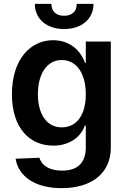

<svg xmlns="http://www.w3.org/2000/svg" viewBox="-20 -762 663 998"><path d="M300 216C454 216 556 141 556 4V-546H426V-435H422C398 -502 341 -553 256 -553C140 -553 42 -456 42 -272C42 -94 136 -5 257 -5C334 -5 397 -43 421 -109H426V4C426 89 378 125 303 125C243 125 199 103 185 58L61 63C76 155 162 216 300 216ZM161 -742C161 -664 222 -611 313 -611C405 -611 466 -664 466 -742H379C379 -703 355 -680 313 -680C272 -680 247 -703 247 -742ZM177 -272C177 -378 224 -450 301 -450C379 -450 426 -379 426 -272C426 -165 379 -100 301 -100C224 -100 177 -167 177 -272Z"/></svg>

Font: Wafeq Semi Bold
Style: Regular
Weight: 600
Designer: Rasmus Andersson & Azza Alameddine
Foundry: Google & TypeTogether
Version: Version 3.000;January 28, 2025;FontCreator 15.0.0.3014 64-bi